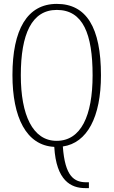

<svg xmlns="http://www.w3.org/2000/svg" viewBox="-20 -745 584 987"><path d="M418 222H437V192H424C361 192 314 162 303 8C428 -10 499 -143 499 -358C499 -604 424 -725 272 -725C120 -725 44 -593 44 -359C44 -142 115 3 259 10C269 184 345 222 418 222ZM271 -21C148 -21 87 -154 87 -358C87 -570 143 -694 272 -694C407 -694 456 -570 456 -358C456 -149 396 -21 271 -21Z"/></svg>

Font: Noto Serif Armenian ExtraCondensed ExtraLight
Style: Regular
Weight: 200
Width: 2
Designer: Monotype Design Team
Foundry: Monotype Imaging Inc.
Version: Version 2.008